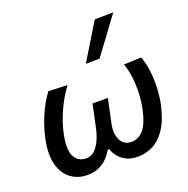

<svg xmlns="http://www.w3.org/2000/svg" viewBox="-140 -923 1047 1068"><g transform="rotate(-20 384.0 -389.0)"><path d="M199.5 11.5Q145 11.5 103.5 -18.5Q62 -48.5 45.2 -109Q28.5 -169.5 48 -261Q61.5 -324.5 87.8 -386Q114 -447.5 153 -501L265.5 -497Q225.5 -443.5 195.8 -378.2Q166 -313 152.5 -248Q134.5 -161 155.5 -119.5Q176.5 -78 225.5 -78Q264.5 -78 291.8 -117.2Q319 -156.5 332 -216.5Q339.5 -252 347 -286.8Q354.5 -321.5 361 -353H452Q445 -320.5 437.2 -284Q429.5 -247.5 421.5 -210.5Q409.5 -154 429.5 -116Q449.5 -78 492 -78Q533.5 -78 563.8 -112Q594 -146 611.5 -228Q620.5 -270.5 622.5 -318.8Q624.5 -367 619 -413.5Q613.5 -460 599.5 -497L703 -501Q717.5 -462 723.8 -414.2Q730 -366.5 728 -315.8Q726 -265 716.5 -218.5Q698 -133 665 -82.8Q632 -32.5 589.2 -10.5Q546.5 11.5 498 11.5Q457.5 11.5 429.5 -2.8Q401.5 -17 385 -38.8Q368.5 -60.5 361.5 -82.5H352.5Q340.5 -60.5 320.2 -38.8Q300 -17 270 -2.8Q240 11.5 199.5 11.5ZM401.5 -573Q434.5 -627.5 467.2 -681Q500 -734.5 532.5 -788L643 -790.5Q602.5 -735 562.5 -681.2Q522.5 -627.5 483 -574Z"/></g></svg>

Font: Commissioner Medium
Style: Italic
Weight: 500
Italic angle: -12°
Designer: Kostas Bartsokas
Foundry: Kostas Bartsokas
Version: Version 1.000; ttfautohint (v1.8.3)